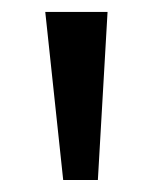

<svg xmlns="http://www.w3.org/2000/svg" viewBox="-20 -760 270 319"><path d="M85 -460.9 55.2 -740.2H158.7L142.6 -460.9Z"/></svg>

Font: Comme Medium
Style: Regular
Weight: 500
Version: Version 1.000;gftools[0.9.27]